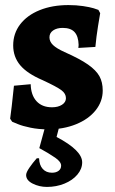

<svg xmlns="http://www.w3.org/2000/svg" viewBox="-20 -498 452 757"><path d="M28 -18 20 -30Q25 -63 35 -160L101 -166Q102 -123 124 -99Q146 -75 185 -75Q209 -75 224.5 -85Q240 -95 240 -111Q240 -129 222 -142.5Q204 -156 148 -182Q87 -208 59.5 -241Q32 -274 32 -319Q32 -366 59.5 -402Q87 -438 136.5 -458Q186 -478 250 -478Q281 -478 307.5 -474Q334 -470 349 -465.5Q364 -461 368 -459L375 -446Q373 -435 366.5 -395Q360 -355 356 -313L289 -309L290 -321Q289 -355 274 -371.5Q259 -388 227 -388Q204 -388 189.5 -378Q175 -368 175 -351Q175 -334 189 -320.5Q203 -307 234 -293Q295 -266 327 -243.5Q359 -221 372 -197.5Q385 -174 385 -141Q385 -98 357 -63Q329 -28 279.5 -8Q230 12 169 12Q132 12 100.5 5.5Q69 -1 51 -8.5Q33 -16 28 -18ZM83 192Q83 182 96 163Q109 144 125 126H134Q135 153 148.5 168Q162 183 185 183Q201 183 211 175.5Q221 168 221 155Q221 140 198 124Q175 108 135 86L167 -31H222L203 42Q304 95 304 142Q304 168 285 190.5Q266 213 234 226Q202 239 165 239Q135 239 109 226Q83 213 83 192Z"/></svg>

Font: Alegreya ExtraBold
Style: Regular
Weight: 800
Designer: Juan Pablo del Peral
Foundry: Huerta Tipografica
Version: Version 2.007; ttfautohint (v1.6)